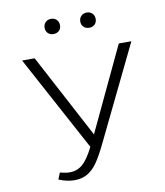

<svg xmlns="http://www.w3.org/2000/svg" viewBox="-92 -923 868 1007"><g transform="rotate(-10 342.0 -419.5)"><path d="M207 -806Q207 -824 218.5 -835.5Q230 -847 248 -847Q266 -847 277.5 -835.5Q289 -824 289 -806Q289 -788 277.5 -777Q266 -766 248 -766Q230 -766 218.5 -777Q207 -788 207 -806ZM397 -806Q397 -824 408.5 -835.5Q420 -847 439 -847Q456 -847 467.5 -835.5Q479 -824 479 -806Q479 -788 467.5 -777Q456 -766 439 -766Q420 -766 408.5 -777Q397 -788 397 -806ZM643 -658 399 -155Q370 -95 346.5 -61Q323 -27 293.5 -9.5Q264 8 224 8Q184 8 140 -10L154 -45Q185 -37 205 -37Q246 -37 275 -62.5Q304 -88 335 -150L61 -658H128L365 -211L576 -658Z"/></g></svg>

Font: Isabella Sans
Style: Regular
Weight: 400
Designer: Original fonts by Christian Thalmann (Catharsis Fonts), Modifications by Cristiano Sobral
Version: Version 0.002;July 12, 2020;FontCreator 13.0.0.2655 64-bit; 